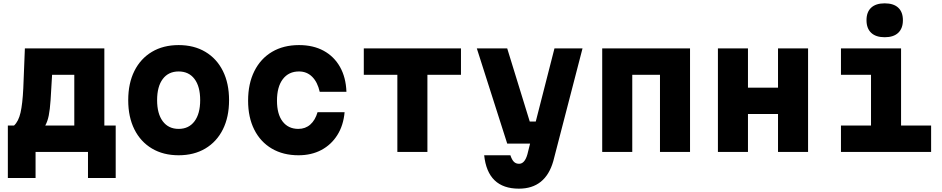

<svg xmlns="http://www.w3.org/2000/svg" viewBox="-20 -910 5640 1150"><path d="M27 156V-158H64Q91 -183 103 -235.5Q115 -288 119.5 -381Q124 -474 129 -620H605V-158H673V156H507V0H193V156ZM251 -158H425V-462H292Q287 -368 283 -310.5Q279 -253 272 -218Q265 -183 251 -158Z M1050 20Q958 20 890 -20.5Q822 -61 785 -135Q748 -209 748 -310Q748 -411 785 -485Q822 -559 890 -599.5Q958 -640 1050 -640Q1142 -640 1210 -599.5Q1278 -559 1315 -485Q1352 -411 1352 -310Q1352 -209 1315 -135Q1278 -61 1210 -20.5Q1142 20 1050 20ZM1050 -138Q1111 -138 1145 -183.5Q1179 -229 1179 -310Q1179 -392 1145 -437Q1111 -482 1050 -482Q989 -482 955 -437Q921 -392 921 -310Q921 -229 955 -183.5Q989 -138 1050 -138Z M1768 20Q1676 20 1608 -20Q1540 -60 1503 -133.5Q1466 -207 1466 -307Q1466 -409 1503.5 -484Q1541 -559 1609.5 -599.5Q1678 -640 1771 -640Q1856 -640 1918.5 -606Q1981 -572 2016.5 -509Q2052 -446 2055 -360H1895Q1882 -418 1850 -450Q1818 -482 1771 -482Q1709 -482 1674 -436Q1639 -390 1639 -307Q1639 -226 1673 -182Q1707 -138 1767 -138Q1809 -138 1838.5 -164Q1868 -190 1882 -238H2044Q2037 -159 2000.5 -101Q1964 -43 1904.5 -11.5Q1845 20 1768 20Z M2360 0V-462H2159V-620H2741V-462H2540V0Z M2836 -620H3018L3153 -182H3189L3301 -620H3469L3294 55Q3247 220 3088 220Q2901 220 2880 20H3037Q3046 47 3058 59Q3070 71 3089 71Q3123 71 3139 14L3155 -50H3018Z M3587 0V-620H4113V0H3933V-462H3767V0Z M4280 0V-620H4460V-385H4640V-620H4820V0H4640V-227H4460V0Z M5017 -620H5377V-158H5557V0H5017V-158H5197V-462H5017ZM5279 -687Q5226 -687 5198 -713.5Q5170 -740 5170 -789Q5170 -838 5198 -864Q5226 -890 5279 -890Q5332 -890 5360 -864Q5388 -838 5388 -789Q5388 -740 5360 -713.5Q5332 -687 5279 -687Z"/></svg>

Font: Martian Mono ExtraBold
Style: Regular
Weight: 800
Monospace: yes
Designer: Roman Shamin
Foundry: Evil Martians
Version: Version 1.000; ttfautohint (v1.8.4.7-5d5b)